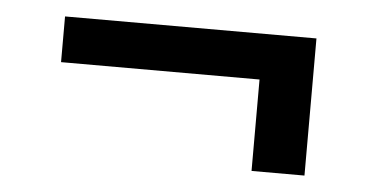

<svg xmlns="http://www.w3.org/2000/svg" viewBox="-31 -411 611 318"><g transform="rotate(5 275.0 -252.0)"><path d="M484 -366V-138H396V-290H66V-366Z"/></g></svg>

Font: Amiko
Style: Regular
Weight: 400
Designer: Pablo Impallari, Rodrigo Fuenzalida, Andres Torresi
Foundry: Impallari Type
Version: Version 1.001; ttfautohint (v1.3)